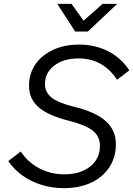

<svg xmlns="http://www.w3.org/2000/svg" viewBox="-20 -963 693 999"><path d="M23 -125 88 -175Q124 -119 184 -87.5Q244 -56 314 -56Q398 -56 449 -96.5Q500 -137 500 -204Q500 -253 463.5 -282.5Q427 -312 341 -334Q232 -361 181.5 -404.5Q131 -448 131 -516Q131 -580 164 -628Q197 -676 256 -703.5Q315 -731 392 -731Q475 -731 542.5 -696.5Q610 -662 653 -597L589 -548Q516 -659 389 -659Q311 -659 262.5 -622Q214 -585 214 -526Q214 -483 248 -455.5Q282 -428 364 -408Q476 -381 529.5 -333.5Q583 -286 583 -213Q583 -145 549 -93Q515 -41 454 -12.5Q393 16 312 16Q252 16 196.5 -1Q141 -18 96.5 -50Q52 -82 23 -125ZM371 -799 278 -943H352L444 -815H369L514 -943H590L437 -799Z"/></svg>

Font: Wix Madefor Text
Style: Italic
Weight: 400
Italic angle: -12°
Designer: Dalton Maag Ltd
Foundry: Dalton Maag Ltd
Version: Version 3.100